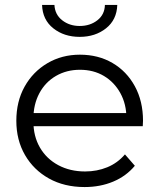

<svg xmlns="http://www.w3.org/2000/svg" viewBox="-20 -751 644 776"><path d="M322 5Q240 5 178 -29.5Q116 -64 81 -124.5Q46 -185 46 -263Q46 -341 79.5 -401Q113 -461 171.5 -495.5Q230 -530 303 -530Q377 -530 434.5 -496.5Q492 -463 525 -402.5Q558 -342 558 -263Q558 -258 557.5 -252.5Q557 -247 557 -241H100V-294H519L491 -273Q491 -330 466.5 -374.5Q442 -419 400 -444Q358 -469 303 -469Q249 -469 206 -444Q163 -419 139 -374Q115 -329 115 -271V-260Q115 -200 141.5 -154.5Q168 -109 215.5 -83.5Q263 -58 324 -58Q372 -58 413.5 -75Q455 -92 485 -127L525 -81Q490 -39 437.5 -17Q385 5 322 5ZM302 -602Q239 -602 195.5 -636.5Q152 -671 150 -731H200Q202 -692 231.5 -669Q261 -646 302 -646Q344 -646 373.5 -669Q403 -692 404 -731H454Q452 -671 408.5 -636.5Q365 -602 302 -602Z"/></svg>

Font: MOST Montserrat
Style: Regular
Weight: 400
Designer: Julieta Ulanovsky
Foundry: Julieta Ulanovsky
Version: Version 8.000;March 11, 2024;FontCreator 15.0.0.2926 64-bit